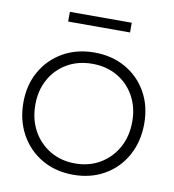

<svg xmlns="http://www.w3.org/2000/svg" viewBox="-79 -757 757 837"><g transform="rotate(10 299.5 -338.5)"><path d="M32 -263Q32 -341 66.5 -401.5Q101 -462 161.5 -496.5Q222 -531 300 -531Q378 -531 438.5 -496.5Q499 -462 533 -401.5Q567 -341 567 -263Q567 -184 533 -122Q499 -60 438.5 -25Q378 10 300 10Q222 10 161.5 -25Q101 -60 66.5 -122Q32 -184 32 -263ZM514 -263Q514 -326 486.5 -375.5Q459 -425 410.5 -453Q362 -481 300 -481Q237 -481 188.5 -453Q140 -425 112.5 -375.5Q85 -326 85 -263Q85 -198 112.5 -148Q140 -98 188.5 -69Q237 -40 300 -40Q362 -40 410.5 -69Q459 -98 486.5 -148Q514 -198 514 -263ZM163 -644V-687H437V-644Z"/></g></svg>

Font: Mach ExtraLight
Style: Regular
Weight: 250
Version: Version 1.002